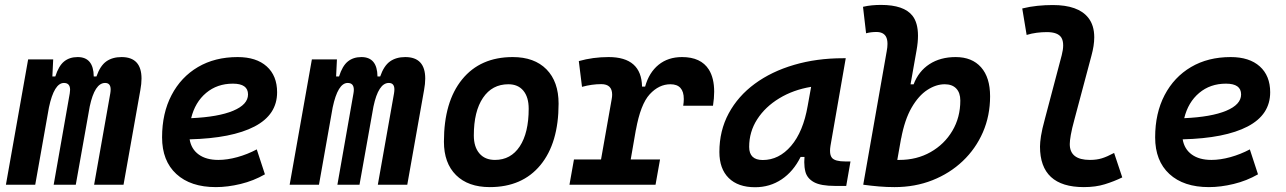

<svg xmlns="http://www.w3.org/2000/svg" viewBox="-20 -763 5313 793"><path d="M199.7 -517.6 196.3 -447.3H208.5Q222.2 -490.7 244.6 -509Q267.1 -527.3 300.8 -527.3Q366.2 -527.3 367.2 -447.3H378.4Q393.6 -491.2 418.9 -509.3Q444.3 -527.3 481.9 -527.3Q564.5 -527.3 564.5 -438.5Q564.5 -417 559.6 -390.6L490.2 0H368.7L435.5 -377.4Q437 -386.7 437 -393.6Q437 -420.4 414.1 -420.4Q371.1 -420.4 350.6 -323.2L293 0H201.7L268.1 -377.4Q269.5 -385.7 269.5 -392.1Q269.5 -420.4 244.1 -420.4Q203.6 -420.4 182.1 -319.3L125.5 0H4.4L96.2 -517.6Z M881.8 -102.5Q918.5 -102.5 960.2 -114Q1002 -125.5 1040.5 -146L1074.2 -43Q1027.3 -16.1 973.9 -3.2Q920.4 9.8 871.6 9.8Q767.1 9.8 708.3 -44.4Q649.4 -98.6 649.4 -195.8Q649.4 -295.4 688.5 -370.1Q727.5 -444.8 797.6 -486.1Q867.7 -527.3 961.4 -527.3Q1038.6 -527.3 1081.5 -488.8Q1124.5 -450.2 1124.5 -381.8Q1124.5 -289.1 1031.2 -240.5Q938 -191.9 763.2 -187.5Q770 -147 800.8 -124.8Q831.5 -102.5 881.8 -102.5ZM769.5 -274.9Q880.9 -279.8 942.6 -305.4Q1004.4 -331.1 1004.4 -373Q1004.4 -417.5 941.9 -417.5Q877 -417.5 831.3 -379.2Q785.6 -340.8 769.5 -274.9Z M1371.6 -517.6 1368.2 -447.3H1380.4Q1394 -490.7 1416.5 -509Q1439 -527.3 1472.7 -527.3Q1538.1 -527.3 1539.1 -447.3H1550.3Q1565.4 -491.2 1590.8 -509.3Q1616.2 -527.3 1653.8 -527.3Q1736.3 -527.3 1736.3 -438.5Q1736.3 -417 1731.4 -390.6L1662.1 0H1540.5L1607.4 -377.4Q1608.9 -386.7 1608.9 -393.6Q1608.9 -420.4 1585.9 -420.4Q1543 -420.4 1522.5 -323.2L1464.8 0H1373.5L1439.9 -377.4Q1441.4 -385.7 1441.4 -392.1Q1441.4 -420.4 1416 -420.4Q1375.5 -420.4 1354 -319.3L1297.4 0H1176.3L1268.1 -517.6Z M2002.9 9.8Q1913.6 9.8 1863.5 -39.8Q1813.5 -89.4 1813.5 -177.7Q1813.5 -342.8 1888.7 -435.1Q1963.9 -527.3 2097.7 -527.3Q2187 -527.3 2237.1 -476.6Q2287.1 -425.8 2287.1 -335Q2287.1 -172.4 2212.2 -81.3Q2137.2 9.8 2002.9 9.8ZM2024.4 -102.5Q2089.8 -102.5 2126.7 -158.4Q2163.6 -214.4 2163.6 -314Q2163.6 -361.8 2141.6 -388.4Q2119.6 -415 2079.6 -415Q2012.7 -415 1974.9 -359.1Q1937 -303.2 1937 -203.6Q1937 -156.2 1960 -129.4Q1982.9 -102.5 2024.4 -102.5Z M2332 0 2350.6 -104.5H2462.4L2506.3 -353Q2508.3 -363.3 2508.3 -372.1Q2508.3 -415.5 2463.4 -415.5Q2424.8 -415.5 2383.8 -404.3L2370.6 -510.7Q2429.2 -527.3 2493.7 -527.3Q2629.4 -527.3 2631.8 -405.3H2644.5Q2660.6 -463.4 2700 -495.4Q2739.3 -527.3 2796.9 -527.3Q2875 -527.3 2907.7 -475.6Q2929.7 -440.4 2929.7 -384.3Q2929.7 -357.9 2924.8 -326.2H2801.8Q2804.2 -341.3 2804.2 -354Q2804.2 -415 2749 -415Q2701.7 -415 2663.6 -373.8Q2625.5 -332.5 2606.4 -226.1V-227.5L2585 -104.5H2706.1L2687.5 0Z M3098.6 10.3Q3028.3 10.3 2989.7 -27.8Q2951.2 -65.9 2951.2 -135.3Q2951.2 -223.1 2989.7 -294.7Q3028.3 -366.2 3097.4 -417Q3166.5 -467.8 3259.8 -495.1Q3353 -522.5 3461.9 -522.5H3473.1L3410.2 -161.6Q3408.2 -149.4 3408.2 -140.1Q3408.2 -120.6 3416.5 -110.8Q3429.2 -96.2 3470.7 -96.2H3492.7L3475.1 4.9H3429.2Q3370.1 4.9 3342 -10.5Q3314 -25.9 3306.6 -53.2Q3301.8 -71.8 3301.8 -93.3Q3301.8 -103.5 3302.7 -114.7H3286.6Q3256.8 -54.7 3208.3 -22.2Q3159.7 10.3 3098.6 10.3ZM3130.4 -102.1Q3197.3 -102.1 3247.3 -160.4Q3297.4 -218.8 3315.9 -325.7L3330.1 -404.3Q3256.3 -392.1 3198.5 -356.9Q3140.6 -321.8 3107.4 -270.3Q3074.2 -218.8 3074.2 -156.2Q3074.2 -102.1 3130.4 -102.1Z M3674.8 9.8Q3642.1 9.8 3610.4 7.1Q3578.6 4.4 3545.9 0V-0.5H3545.4L3642.1 -550.3Q3645.5 -567.9 3645.5 -581.5Q3645.5 -600.6 3639.2 -611.8Q3628.4 -630.9 3599.6 -630.9Q3576.7 -630.9 3557.1 -625.5L3544.4 -734.9Q3563 -739.3 3581.5 -741Q3600.1 -742.7 3618.7 -742.7Q3713.4 -742.7 3748.5 -698.2Q3771.5 -668.9 3771.5 -615.2Q3771.5 -588.4 3765.6 -555.2L3740.7 -414.6H3753.4Q3773.9 -468.8 3818.8 -498Q3863.8 -527.3 3927.2 -527.3Q3994.6 -527.3 4032 -485.1Q4069.3 -442.9 4069.3 -365.2Q4069.3 -285.2 4039.6 -216.8Q4009.8 -148.4 3956.3 -97.7Q3902.8 -46.9 3831.1 -18.6Q3759.3 9.8 3674.8 9.8ZM3702.1 -193.4 3686 -102.5Q3690.4 -102.5 3694.8 -102.5Q3766.6 -102.5 3823.5 -134.8Q3880.4 -167 3913.3 -222.4Q3946.3 -277.8 3946.3 -347.7Q3946.3 -379.9 3929.4 -397.5Q3912.6 -415 3881.8 -415Q3846.2 -415 3810.1 -391.6Q3773.9 -368.2 3745.1 -318.4Q3716.3 -268.6 3701.7 -189.5Z M4456.5 9.8Q4275.4 9.8 4275.4 -157.7Q4275.4 -174.3 4279.5 -201.4Q4283.7 -228.5 4295.9 -272.9L4365.2 -535.2Q4371.1 -558.1 4371.1 -575.7Q4371.1 -595.2 4363.8 -607.4Q4349.6 -630.4 4303.7 -630.4Q4283.2 -630.4 4262 -627.7Q4240.7 -625 4220.2 -618.7L4202.1 -728Q4233.4 -735.8 4265.1 -739Q4296.9 -742.2 4328.1 -742.2Q4433.1 -742.2 4474.6 -689.9Q4499.5 -658.7 4499.5 -608.9Q4499.5 -575.2 4487.8 -532.7L4418.5 -272.9Q4406.7 -230 4402.6 -205.6Q4398.4 -181.2 4398.4 -168.5Q4397.9 -102.5 4481.4 -102.5Q4509.3 -102.5 4530.8 -109.1Q4552.2 -115.7 4581.5 -131.3L4615.2 -30.3Q4581.1 -13.7 4543.2 -2Q4505.4 9.8 4456.5 9.8Z M4983.4 -102.5Q5020 -102.5 5061.8 -114Q5103.5 -125.5 5142.1 -146L5175.8 -43Q5128.9 -16.1 5075.4 -3.2Q5022 9.8 4973.1 9.8Q4868.7 9.8 4809.8 -44.4Q4751 -98.6 4751 -195.8Q4751 -295.4 4790 -370.1Q4829.1 -444.8 4899.2 -486.1Q4969.2 -527.3 5063 -527.3Q5140.1 -527.3 5183.1 -488.8Q5226.1 -450.2 5226.1 -381.8Q5226.1 -289.1 5132.8 -240.5Q5039.6 -191.9 4864.7 -187.5Q4871.6 -147 4902.3 -124.8Q4933.1 -102.5 4983.4 -102.5ZM4871.1 -274.9Q4982.4 -279.8 5044.2 -305.4Q5106 -331.1 5106 -373Q5106 -417.5 5043.5 -417.5Q4978.5 -417.5 4932.9 -379.2Q4887.2 -340.8 4871.1 -274.9Z"/></svg>

Font: CaskaydiaCove NFP SemiBold
Style: Italic
Weight: 600
Italic angle: -10°
Designer: Aaron Bell
Foundry: Saja Typeworks
Version: Version 2111.001; VTT 6.35;Nerd Fonts 3.1.1